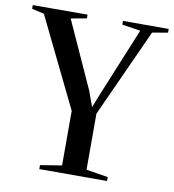

<svg xmlns="http://www.w3.org/2000/svg" viewBox="-99 -816 805 889"><g transform="rotate(10 303.5 -371.5)"><path d="M246 -35V-291.5L41 -712L-16.5 -725V-742.5L241 -743V-725.5L167 -712L309 -399L336 -325.5L364 -395.5L494 -712L407.5 -725.5V-743H622.5V-725.5L549.5 -713L361 -298.5V-35L463.5 -18.5V0H145V-18.5Z"/></g></svg>

Font: Merriweather 144pt Medium
Style: Regular
Weight: 500
Version: Version 2.100